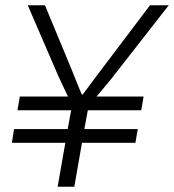

<svg xmlns="http://www.w3.org/2000/svg" viewBox="-20 -706 658 726"><path d="M198 0 227 -166H25L33 -218H236L249 -289H46L55 -341H237Q227 -362 215 -387.5Q203 -413 199 -422L85 -686H150L248 -450Q252 -441 258.5 -424Q265 -407 273.5 -386.5Q282 -366 289 -349H293Q305 -365 319.5 -384.5Q334 -404 347.5 -422Q361 -440 368 -449L547 -686H618L411 -421Q403 -410 382 -385Q361 -360 345 -341H523L514 -289H312L299 -218H501L492 -166H290L261 0Z"/></svg>

Font: Archivo SemiBold ExtraLight
Style: Italic
Weight: 250
Italic angle: -10°
Version: Version 2.001